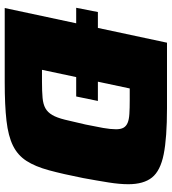

<svg xmlns="http://www.w3.org/2000/svg" viewBox="23 -751 728 814"><g transform="rotate(90 387.0 -344.0)"><path d="M13 -303 31 -395H408L389 -303ZM14 0 161 -688H439Q564 -688 634 -674Q704 -660 732.5 -624.5Q761 -589 761 -524Q761 -487 753.5 -440Q746 -393 735 -333Q718 -247 702 -188Q686 -129 662 -92Q638 -55 597.5 -35Q557 -15 492 -7.5Q427 0 328 0ZM276 -158H326Q368 -158 395 -160.5Q422 -163 439 -172.5Q456 -182 467.5 -201.5Q479 -221 487.5 -255.5Q496 -290 508 -343Q517 -386 522.5 -417.5Q528 -449 528 -472Q528 -492 521.5 -503.5Q515 -515 501 -521Q487 -527 463 -528.5Q439 -530 405 -530H355Z"/></g></svg>

Font: Saira Expanded ExtraBold
Style: Italic
Weight: 800
Width: 7
Italic angle: -12°
Designer: Hector Gatti with collaboration of the Omnibus-Type team
Foundry: Omnibus-Type
Version: Version 1.101